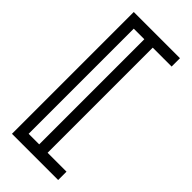

<svg xmlns="http://www.w3.org/2000/svg" viewBox="-257 -727 898 898"><g transform="rotate(45 192.0 -278.0)"><path d="M39.1 125V-680.7H344.7V-625.5H219.7V69.8H344.7V125ZM94.2 69.8H164.1V-625.5H94.2Z"/></g></svg>

Font: X Company
Style: Regular
Weight: 400
Designer: GGBotNet
Foundry: GGBotNet
Version: 0.90